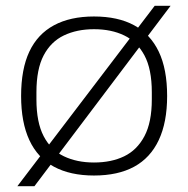

<svg xmlns="http://www.w3.org/2000/svg" viewBox="-20 -595 650 664"><path d="M305 12Q223 12 166.5 -18.5Q110 -49 81.5 -110.5Q53 -172 53 -263Q53 -356 81.5 -416.5Q110 -477 166.5 -507.5Q223 -538 305 -538Q388 -538 444 -507.5Q500 -477 529 -416.5Q558 -356 558 -263Q558 -172 529 -110.5Q500 -49 444 -18.5Q388 12 305 12ZM305 -33Q365 -33 409.5 -54.5Q454 -76 479.5 -124Q505 -172 505 -251V-276Q505 -356 479.5 -403.5Q454 -451 409.5 -472.5Q365 -494 305 -494Q246 -494 201 -472.5Q156 -451 131 -403.5Q106 -356 106 -276V-251Q106 -172 131 -124Q156 -76 201 -54.5Q246 -33 305 -33ZM40 49 515 -575H570L99 49Z"/></svg>

Font: Archivo SemiExpanded Thin
Style: Regular
Weight: 250
Width: 6
Designer: Hector Gatti
Foundry: Omnibus-Type
Version: Version 2.001